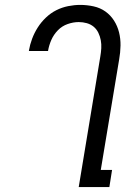

<svg xmlns="http://www.w3.org/2000/svg" viewBox="-20 -763 540 783"><path d="M301 0 389 -532Q392 -549 393 -566Q394 -583 391 -599Q388 -615 381 -629.5Q374 -644 362 -654Q350 -664 334 -668.5Q318 -673 301 -673Q279 -673 256 -665Q233 -657 216 -639.5Q199 -622 189.5 -600.5Q180 -579 176 -556V-555H98V-557Q102 -581 111 -605Q120 -629 134 -651Q148 -673 167.5 -691.5Q187 -710 210 -721.5Q233 -733 258 -738Q283 -743 307 -743Q335 -743 362 -737Q389 -731 410 -716Q431 -701 445 -679Q459 -657 465.5 -631Q472 -605 471.5 -577Q471 -549 466 -521L391 -70H437L426 0Z"/></svg>

Font: Iosevka Term Curly Oblique
Style: Regular
Weight: 400
Italic angle: -9°
Designer: Belleve Invis
Foundry: Belleve Invis
Version: Version 32.3.0